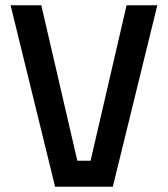

<svg xmlns="http://www.w3.org/2000/svg" viewBox="-20 -705 634 725"><path d="M322 -98H272L136 -685H20L188 0H406L574 -685H458Z"/></svg>

Font: Sunflower Medium
Style: Regular
Weight: 500
Designer: JIKJI
Foundry: JIKJI
Version: Version 1.00